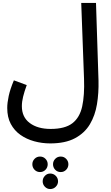

<svg xmlns="http://www.w3.org/2000/svg" viewBox="-20 -739 749 1300"><path d="M29 -8Q29 -43 39 -89.5Q49 -136 74 -195L161 -163Q145 -119 136.5 -84.5Q128 -50 128 -20Q128 54 181.5 94Q235 134 323 134Q420 134 470 95.5Q520 57 536.5 -18.5Q553 -94 549 -205L530 -719H630L647 -192Q649 -109 636.5 -33Q624 43 588.5 102.5Q553 162 487.5 197Q422 232 320 232Q264 232 211.5 217.5Q159 203 118 174Q77 145 53 100Q29 55 29 -8ZM391 426Q369 426 354 410.5Q339 395 339 373Q339 352 354 336.5Q369 321 391 321Q413 321 428 336.5Q443 352 443 373Q443 395 428 410.5Q413 426 391 426ZM251 426Q229 426 214 410.5Q199 395 199 373Q199 352 214 336.5Q229 321 251 321Q273 321 288 336.5Q303 352 303 373Q303 395 288 410.5Q273 426 251 426ZM320 541Q299 541 284 525.5Q269 510 269 489Q269 467 284 451.5Q299 436 320 436Q342 436 357.5 451.5Q373 467 373 489Q373 510 357.5 525.5Q342 541 320 541Z"/></svg>

Font: Noto Sans Arabic Med
Style: Regular
Weight: 500
Designer: Monotype Design Team, Nadine Chahine, Nizar Qandah and Khaled Hosny
Foundry: Monotype Imaging Inc.
Version: Version 2.012; ttfautohint (v1.8.4.7-5d5b)